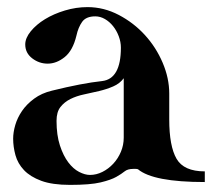

<svg xmlns="http://www.w3.org/2000/svg" viewBox="-20 -815 612 540"><path d="M456 -479Q456 -404 476.5 -368.5Q497 -333 556 -333V-303Q411 -303 368 -339Q365 -340 361.5 -340Q358 -340 355 -340Q339 -340 330.5 -333Q322 -326 307 -317.5Q292 -309 263 -302Q234 -295 177 -295Q127 -295 96 -306.5Q65 -318 47.5 -336.5Q30 -355 23.5 -378.5Q17 -402 17 -425Q17 -443 23 -463.5Q29 -484 42 -503Q55 -522 76 -537.5Q97 -553 126 -560Q211 -581 267 -587Q320 -593 320 -681Q320 -697 314 -713Q308 -729 298 -741.5Q288 -754 275 -761.5Q262 -769 248 -769Q222 -769 211 -753.5Q200 -738 195 -715Q185 -673 162 -654.5Q139 -636 114 -636Q90 -636 70.5 -651Q51 -666 51 -690Q51 -708 66.5 -727Q82 -746 106.5 -761Q131 -776 162.5 -785.5Q194 -795 226 -795Q272 -795 314 -773Q356 -751 387.5 -716.5Q419 -682 437.5 -638.5Q456 -595 456 -552ZM328 -595Q317 -580 298.5 -572Q280 -564 259 -559Q238 -554 216.5 -549.5Q195 -545 178 -536.5Q161 -528 150 -514Q139 -500 139 -475Q139 -435 148.5 -406Q158 -377 172 -358.5Q186 -340 202.5 -331.5Q219 -323 233 -323Q251 -323 268 -331.5Q285 -340 298.5 -354.5Q312 -369 320 -388Q328 -407 328 -428Z"/></svg>

Font: CatShop
Style: Regular
Weight: 400
Designer: Peter Wiegel
Foundry: Peter Wiegel
Version: Version 1.000 2009 initial release